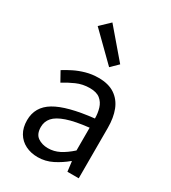

<svg xmlns="http://www.w3.org/2000/svg" viewBox="-211 -981 985 1103"><g transform="rotate(30 281.5 -429.5)"><path d="M217 13Q172 13 136 -5Q100 -23 79.5 -57.5Q59 -92 59 -141Q59 -230 138.5 -277.5Q218 -325 392 -344Q392 -379 382.5 -410.5Q373 -442 349 -461.5Q325 -481 280 -481Q233 -481 191.5 -462.5Q150 -444 117 -423L82 -486Q107 -502 140 -518.5Q173 -535 212 -546Q251 -557 295 -557Q361 -557 402.5 -529Q444 -501 463.5 -451.5Q483 -402 483 -334V0H408L400 -65H397Q359 -33 313.5 -10Q268 13 217 13ZM243 -61Q282 -61 317.5 -79Q353 -97 392 -132V-283Q301 -273 247 -254.5Q193 -236 170 -209.5Q147 -183 147 -147Q147 -100 175 -80.5Q203 -61 243 -61ZM315 -640 140 -812 203 -872 362 -686Z"/></g></svg>

Font: Noto Sans JP Thin
Style: Regular
Weight: 400
Version: Version 2.004-H2;hotconv 1.0.118;makeotfexe 2.5.65603